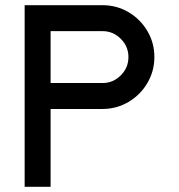

<svg xmlns="http://www.w3.org/2000/svg" viewBox="-20 -720 690 740"><path d="M375 -300H175V0H75V-700H375Q430 -700 475.5 -673Q521 -646 548 -600.5Q575 -555 575 -500Q575 -446 548 -400Q521 -354 475 -327Q429 -300 375 -300ZM375 -400Q416 -400 445.5 -429.5Q475 -459 475 -500Q475 -541 445.5 -570.5Q416 -600 375 -600H175V-400Z"/></svg>

Font: Monoikos Medium
Style: Regular
Weight: 500
Designer: Brian Krent
Version: Version 0.088